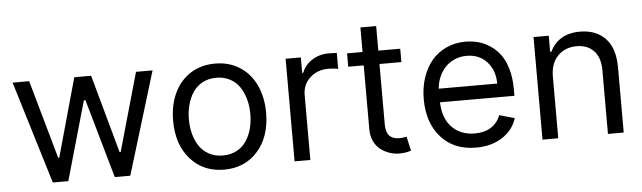

<svg xmlns="http://www.w3.org/2000/svg" viewBox="-45 -841 3403 1017"><g transform="rotate(-5 1656.0 -332.0)"><path d="M200.3 0H282.7L402 -419H410.5L529.8 0H612.2L778.4 -545.5H690.3L572.4 -129.3H566.8L451.7 -545.5H362.2L245.7 -127.8H240.1L122.2 -545.5H34.1Z M1358 -269.9Q1358 -354 1327.1 -418.3Q1296.2 -482.6 1240.1 -517.6Q1183.9 -552.6 1110.8 -552.6Q1037.6 -552.6 981.5 -517.6Q925.4 -482.6 894.5 -418.3Q863.6 -354 863.6 -269.9Q863.6 -143.1 931.8 -65.9Q1000 11.4 1110.8 11.4Q1221.6 11.4 1289.8 -65.9Q1358 -143.1 1358 -269.9ZM1183.4 -80.6Q1151.6 -63.9 1110.8 -63.9Q1070 -63.9 1038.2 -80.6Q1006.4 -97.3 986.9 -126.1Q967.3 -154.8 957.4 -191.4Q947.4 -228 947.4 -269.9Q947.4 -311.8 957.4 -348.5Q967.3 -385.3 986.9 -414.4Q1006.4 -443.5 1038.2 -460.4Q1070 -477.3 1110.8 -477.3Q1151.6 -477.3 1183.4 -460.4Q1215.2 -443.5 1234.7 -414.4Q1254.3 -385.3 1264.2 -348.5Q1274.1 -311.8 1274.1 -269.9Q1274.1 -228 1264.2 -191.4Q1254.3 -154.8 1234.7 -126.1Q1215.2 -97.3 1183.4 -80.6Z M1485.8 0H1569.6V-345.2Q1569.6 -400.6 1608.7 -436.8Q1647.7 -473 1707.4 -473Q1735.8 -473 1758.5 -467.3V-552.6Q1739.3 -554 1714.5 -554Q1665.5 -554 1626.4 -528.8Q1587.4 -503.6 1572.4 -463.1H1566.8V-545.5H1485.8Z M2095.2 -545.5H1978.7V-676.1H1894.9V-545.5H1812.5V-474.4H1894.9V-133.5Q1894.9 -99.1 1907.8 -71.6Q1920.8 -44 1942.3 -27.3Q1963.8 -10.7 1989.5 -1.8Q2015.3 7.1 2042.6 7.1Q2078.5 7.1 2105.1 -2.8L2088.1 -78.1Q2066.8 -73.9 2051.1 -73.9Q2035.5 -73.9 2024 -76.9Q2012.4 -79.9 2001.4 -88.2Q1990.4 -96.6 1984.6 -113.6Q1978.7 -130.7 1978.7 -156.2V-474.4H2095.2Z M2450.3 11.4Q2532.3 11.4 2590.2 -26.1Q2648.1 -63.6 2667.6 -126.4L2586.6 -149.1Q2571 -107.2 2535.7 -85.6Q2500.4 -63.9 2450.3 -63.9Q2375 -63.9 2329 -111.2Q2283 -158.4 2280.2 -244.3H2676.1V-279.8Q2676.1 -338.8 2662.6 -386Q2649.1 -433.2 2626.6 -463.8Q2604 -494.3 2573.3 -514.7Q2542.6 -535.2 2509.9 -543.9Q2477.3 -552.6 2441.8 -552.6Q2387.1 -552.6 2341.1 -531.6Q2295.1 -510.7 2263.3 -473.4Q2231.5 -436.1 2213.8 -383.3Q2196 -330.6 2196 -268.5Q2196 -141.7 2264.6 -65.2Q2333.1 11.4 2450.3 11.4ZM2280.2 -316.8Q2282.3 -348.7 2294.6 -377.7Q2306.8 -406.6 2327.1 -428.8Q2347.3 -451 2377.1 -464.1Q2407 -477.3 2441.8 -477.3Q2508.9 -477.3 2549.9 -432.2Q2590.9 -387.1 2590.9 -316.8Z M2887.8 -328.1Q2887.8 -397.7 2926.5 -437.5Q2965.2 -477.3 3027 -477.3Q3085.6 -477.3 3118.8 -441.1Q3152 -404.8 3152 -340.9V0H3235.8V-346.6Q3235.8 -448.2 3186.3 -500.4Q3136.7 -552.6 3051.1 -552.6Q2991.5 -552.6 2951.7 -528.1Q2911.9 -503.6 2892 -460.2H2884.9V-545.5H2804V0H2887.8Z"/></g></svg>

Font: Inter-Regular
Style: Regular
Weight: 500
Designer: Rasmus Andersson
Foundry: rsms
Version: ""